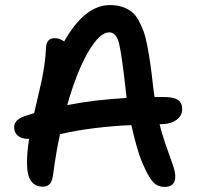

<svg xmlns="http://www.w3.org/2000/svg" viewBox="-20 -776 780 760"><path d="M630.9 -36.1Q605.5 -36.1 588.4 -53Q571.3 -69.8 551.8 -112.8Q524.4 -168.9 500 -280.8Q344.7 -273.9 217.8 -245.1Q202.6 -178.7 189.9 -83Q187 -59.6 177.5 -48.3Q168 -37.1 148.9 -37.1Q118.7 -37.1 102.8 -59.6Q86.9 -82 86.9 -132.8Q86.9 -173.8 95.2 -226.1Q65.4 -226.1 50.8 -238.5Q36.1 -251 36.1 -272Q36.1 -302.2 77.1 -315.9Q81.1 -317.4 88.6 -319.8Q96.2 -322.3 102.8 -324.2Q109.4 -326.2 115.2 -328.1Q119.1 -344.7 129.6 -390.1Q140.1 -435.5 145.3 -459Q150.4 -482.4 155.8 -519.3Q161.1 -556.2 162.1 -586.9Q163.6 -625 196.8 -625Q215.8 -625 233.9 -611.8Q315.4 -755.9 415 -755.9Q441.4 -755.9 462.2 -749.3Q482.9 -742.7 498.8 -731.2Q514.6 -719.7 526.9 -698.2Q539.1 -676.8 547.9 -653.1Q556.6 -629.4 563.7 -591.8Q570.8 -554.2 575.9 -517.3Q581.1 -480.5 586.9 -425.8Q587.9 -420.4 589.4 -409.2Q590.8 -397.9 591.8 -392.1H627Q668.5 -392.1 684.8 -380.1Q701.2 -368.2 701.2 -344.2Q701.2 -317.4 677.7 -300.8Q654.3 -284.2 612.8 -284.2H611.8Q623 -238.8 639.4 -193.4Q655.8 -147.9 664.8 -121.3Q673.8 -94.7 673.8 -77.1Q673.8 -36.1 630.9 -36.1ZM412.1 -647.9Q374.5 -647.9 329.1 -570.3Q283.7 -492.7 246.1 -359.9Q351.6 -380.9 481 -388.2Q480.5 -395 479 -407Q477.5 -418.9 477.1 -424.8Q461.4 -564.9 450.7 -606.4Q439.9 -647.9 412.1 -647.9Z"/></svg>

Font: Shantell Sans Bouncy
Style: Regular
Weight: 500
Designer: Stephen Nixon, Anya Danilova, Shantell Martin
Foundry: Arrow Type
Version: Version 1.006;[9816181b4]